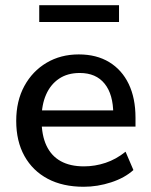

<svg xmlns="http://www.w3.org/2000/svg" viewBox="-20 -705 577 734"><path d="M300 9Q220 9 162.5 -21.5Q105 -52 73.5 -108.5Q42 -165 42 -243Q42 -319 73 -376Q104 -433 158 -465Q212 -497 281 -497Q349 -497 397.5 -467.5Q446 -438 472 -384Q498 -330 498 -255V-221H122V-283H430L413 -269Q413 -344 380 -385Q347 -426 285 -426Q238 -426 205.5 -404Q173 -382 156 -343Q139 -304 139 -252V-246Q139 -188 157.5 -148.5Q176 -109 212 -89Q248 -69 301 -69Q343 -69 383.5 -82.5Q424 -96 460 -125L490 -55Q457 -25 405 -8Q353 9 300 9ZM130 -621V-685H435V-621Z"/></svg>

Font: Nunito Sans 12pt ExtraLight SemiBold
Style: Regular
Weight: 600
Version: Version 3.101;gftools[0.9.27]